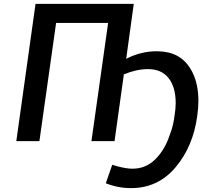

<svg xmlns="http://www.w3.org/2000/svg" viewBox="-20 -727 1077 989"><path d="M655 242Q794 242 884.5 134.5Q975 27 996 -130Q1002 -171 1002 -207Q1002 -292 972 -353Q942 -414 890 -441Q846 -463 788 -463Q705 -463 630 -424L669 -707H163L64 0H183L269 -609H537L451 0H570L618 -344Q684 -371 742 -371Q812 -371 848.5 -324.5Q885 -278 885 -196Q885 -166 879 -131Q873 -79 854 -31Q829 45 780 93.5Q731 142 662 142Q632 142 586 130L558 122L525 217Q588 242 655 242Z"/></svg>

Font: Brisa Sans Medium
Style: Italic
Weight: 600
Italic angle: -8°
Designer: Dalton Maag Ltd
Foundry: Dalton Maag Ltd
Version: Version 1.101;July 10, 2019;FontCreator 11.5.0.2425 64-bit